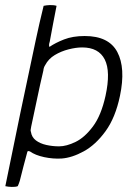

<svg xmlns="http://www.w3.org/2000/svg" viewBox="-20 -622 545 757"><path d="M453 -244Q435 -158 396 -104.5Q357 -51 310.5 -25.5Q264 0 223 3Q189 5 154 -2.5Q119 -10 98 -25Q94 -26 92 -26.5Q90 -27 88 -24Q80 5 72.5 34Q65 63 58 91Q56 97 54 102.5Q52 108 50 112Q45 114 39 114.5Q33 115 26 115Q19 115 12.5 114Q6 113 1 112Q30 -32 60 -175.5Q90 -319 121 -464Q128 -498 136 -532Q144 -566 152 -599Q157 -600 163.5 -601Q170 -602 177 -602Q184 -602 190.5 -601.5Q197 -601 203 -599Q196 -565 189.5 -529.5Q183 -494 176 -457Q174 -452 173.5 -446Q173 -440 175 -437Q198 -453 232.5 -466.5Q267 -480 314 -480Q409 -480 442.5 -417Q476 -354 453 -244ZM396 -244Q417 -340 393 -387.5Q369 -435 304 -435Q280 -435 250.5 -427.5Q221 -420 196 -405Q171 -390 158 -365Q152 -356 151 -344Q138 -289 126.5 -233.5Q115 -178 103 -123Q102 -116 101 -111Q100 -106 102 -102Q105 -81 121.5 -68.5Q138 -56 162.5 -50.5Q187 -45 213 -45Q242 -45 278 -62.5Q314 -80 346.5 -123.5Q379 -167 396 -244Z"/></svg>

Font: Glory Light
Style: Italic
Weight: 300
Italic angle: -12°
Version: Version 1.011